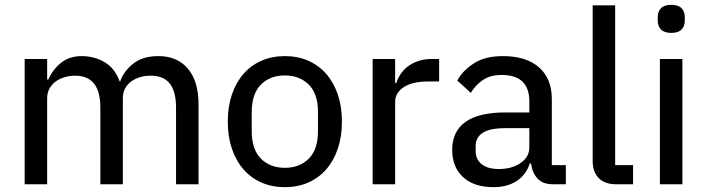

<svg xmlns="http://www.w3.org/2000/svg" viewBox="-20 -762 2924 794"><path d="M82 0V-518H175V-433H180Q197 -473 231.5 -501.5Q266 -530 318 -530Q370 -530 412.5 -505Q455 -480 475 -425H477Q491 -467 530.5 -498.5Q570 -530 635 -530Q713 -530 757 -478Q801 -426 801 -331V0H708V-317Q708 -383 682.5 -416Q657 -449 603 -449Q580 -449 559.5 -443Q539 -437 523 -425.5Q507 -414 497.5 -396.5Q488 -379 488 -355V0H395V-317Q395 -449 291 -449Q269 -449 248 -443Q227 -437 211 -425.5Q195 -414 185 -396.5Q175 -379 175 -355V0Z M1158 12Q1105 12 1061.5 -7Q1018 -26 987 -61.5Q956 -97 939 -147Q922 -197 922 -259Q922 -321 939 -371Q956 -421 987 -456.5Q1018 -492 1061.5 -511Q1105 -530 1158 -530Q1211 -530 1254.5 -511Q1298 -492 1329 -456.5Q1360 -421 1377 -371Q1394 -321 1394 -259Q1394 -197 1377 -147Q1360 -97 1329 -61.5Q1298 -26 1254.5 -7Q1211 12 1158 12ZM1158 -68Q1219 -68 1257 -106Q1295 -144 1295 -220V-298Q1295 -374 1257 -412Q1219 -450 1158 -450Q1097 -450 1059 -412Q1021 -374 1021 -298V-220Q1021 -144 1059 -106Q1097 -68 1158 -68Z M1521 0V-518H1614V-419H1619Q1625 -438 1637 -456Q1649 -474 1667 -487.5Q1685 -501 1709.5 -509.5Q1734 -518 1765 -518H1796V-425H1750Q1685 -425 1649.5 -401.5Q1614 -378 1614 -340V0Z M2267 0Q2224 0 2202.5 -24Q2181 -48 2176 -86H2171Q2155 -38 2116 -13Q2077 12 2021 12Q1940 12 1895 -29.5Q1850 -71 1850 -143Q1850 -218 1904.5 -257.5Q1959 -297 2071 -297H2169V-344Q2169 -396 2141 -424Q2113 -452 2054 -452Q2008 -452 1977.5 -431.5Q1947 -411 1927 -378L1871 -429Q1894 -471 1940.5 -500.5Q1987 -530 2059 -530Q2156 -530 2209 -483.5Q2262 -437 2262 -352V-79H2320V0ZM2042 -63Q2097 -63 2133 -88Q2169 -113 2169 -152V-232H2070Q2006 -232 1976.5 -213Q1947 -194 1947 -158V-138Q1947 -102 1972.5 -82.5Q1998 -63 2042 -63Z M2528 0Q2480 0 2455.5 -26Q2431 -52 2431 -95V-740H2524V-79H2598V0Z M2756 -626Q2727 -626 2713.5 -640Q2700 -654 2700 -677V-691Q2700 -714 2713.5 -728Q2727 -742 2756 -742Q2785 -742 2798.5 -728Q2812 -714 2812 -691V-677Q2812 -654 2798.5 -640Q2785 -626 2756 -626ZM2709 -518H2802V0H2709Z"/></svg>

Font: IBM Plex Sans Thai Text
Style: Regular
Weight: 450
Designer: Mike Abbink, Paul van der Laan, Pieter van Rosmalen, Ben Mitchell, Mark Frömberg
Foundry: Bold Monday
Version: Version 1.1